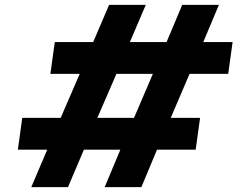

<svg xmlns="http://www.w3.org/2000/svg" viewBox="-20 -765 996 785"><path d="M108 0H258L323 -153H472L408 0H558L622 -153H780L798 -283H678L755 -463H913L931 -593H811L875 -745H725L661 -593H511L576 -745H426L361 -593H204L186 -463H306L228 -283H71L53 -153H173ZM378 -283 456 -463H605L528 -283Z"/></svg>

Font: Mluvka ExtraBold
Style: Italic
Weight: 800
Italic angle: -8°
Designer: Modified by Jiří Krblich, Original typeface by Gumpita Rahayu
Foundry: Gumpita Rahayu & Jiří Krblich
Version: Version 2.000;Glyphs 3.1.1 (3134)